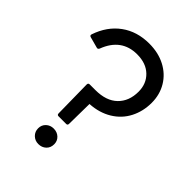

<svg xmlns="http://www.w3.org/2000/svg" viewBox="-217 -855 973 973"><g transform="rotate(45 269.0 -369.0)"><path d="M208 -162Q198 -162 198 -173L195 -377Q195 -388 206 -388H246Q324 -388 365.5 -428.5Q407 -469 407 -537Q407 -594 369.5 -630Q332 -666 268 -666Q156 -666 113 -552Q108 -542 99 -545L40 -561Q30 -564 33 -574Q61 -657 123.5 -702.5Q186 -748 273 -748Q338 -748 388 -722Q438 -696 466 -649.5Q494 -603 494 -544Q494 -483 468 -432.5Q442 -382 392 -351.5Q342 -321 275 -317L273 -173Q273 -162 263 -162ZM178 -46Q178 -70 194.5 -85.5Q211 -101 235 -101Q260 -101 276.5 -85.5Q293 -70 293 -46Q293 -21 276.5 -5.5Q260 10 235 10Q211 10 194.5 -6Q178 -22 178 -46Z"/></g></svg>

Font: LINE Seed Sans TH App
Style: Regular
Weight: 400
Designer: Dalton Maag Ltd | Thai characters by Cadson Demak Co.,Ltd.
Foundry: Dalton Maag Ltd
Version: Version 1.003